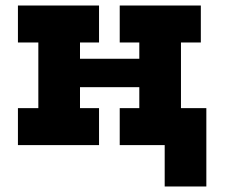

<svg xmlns="http://www.w3.org/2000/svg" viewBox="-20 -526 848 696"><path d="M728 -134V150H577V0H414V-134H485V-210H270V-134H339V0H45V-134H119V-372H45V-506H339V-372H270V-313H485V-372H414V-506H708V-372H636V-134Z"/></svg>

Font: Arvo
Style: Bold
Weight: 700
Designer: Anton Koovit (Cyrillic Expansion: Cyreal)
Foundry: Anton Koovit, Yassin Baggar
Version: Version 3.000